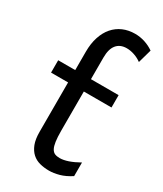

<svg xmlns="http://www.w3.org/2000/svg" viewBox="-201 -867 809 954"><g transform="rotate(30 204.0 -389.5)"><path d="M361.3 -415H202.6V-190.4Q202.6 -152.8 206.1 -128.9Q209.5 -105 216.8 -91.6Q224.1 -78.1 235.6 -73.2Q247.1 -68.4 263.7 -68.4Q284.7 -68.4 311.8 -77.6Q338.9 -86.9 371.1 -105V-26.9Q337.4 -4.9 306.2 3.7Q274.9 12.2 249 12.2Q220.2 12.2 195.3 5.6Q170.4 -1 152.1 -17.6Q133.8 -34.2 123 -61.8Q112.3 -89.4 112.3 -131.8V-415H14.6V-485.8H112.3V-590.8Q112.3 -638.2 124.5 -675.5Q136.7 -712.9 158.9 -738.5Q181.2 -764.2 212.2 -777.6Q243.2 -791 280.8 -791Q309.6 -791 337.4 -782Q365.2 -772.9 388.2 -756.8L366.2 -678.7Q347.7 -692.4 325 -700.2Q302.2 -708 280.8 -708Q242.7 -708 222.7 -683.3Q202.6 -658.7 202.6 -610.4V-485.8H361.3Z"/></g></svg>

Font: Andika Afr
Style: Regular
Weight: 400
Designer: Victor Gaultney, Annie Olsen, Julie Remington, Don Collingsworth, Eric Hays, Becca Hirsbrunner
Foundry: SIL International
Version: Version 5.000